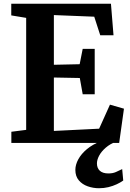

<svg xmlns="http://www.w3.org/2000/svg" viewBox="-20 -763 692 1025"><path d="M119.7 -69.7V-667.6L40.1 -680.8V-743H572.3L586 -574.6H515.2L483.1 -673.9L267.6 -682.5V-417.2L405.3 -420.2L421.5 -502.1H485.6V-259.8H421.5L406 -346.6L267.6 -349.2V-64L509.2 -76L567 -204.3L641.8 -182.8L616.2 0H40.6V-59.6ZM508.4 241.9Q477.5 241.9 448.4 231.7Q419.3 221.5 400.8 199.8Q382.3 178.1 382.3 144.1Q382.3 116.2 398.2 87.1Q414.2 57.9 444.3 32.9Q474.5 7.9 516.4 -8.2L550.7 -12.2L602.8 -8.2Q567.9 5 544.5 25.4Q521 45.8 509.3 67.9Q497.5 90.1 497.5 109.3Q497.5 134.3 512.9 148.6Q528.4 162.9 558.7 162.9Q581.8 162.9 598.3 155.6Q614.8 148.4 632.3 139.7L637.9 200.8Q623.1 211.4 602.9 220.8Q582.7 230.2 558.8 236.1Q534.9 241.9 508.4 241.9Z"/></svg>

Font: Merriweather 7pt Light
Style: Regular
Weight: 300
Designer: Eben Sorkin
Foundry: Eben Sorkin
Version: Version 2.200;gftools[0.9.31]